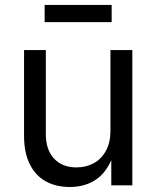

<svg xmlns="http://www.w3.org/2000/svg" viewBox="-20 -748 631 775"><path d="M77.1 -199.2V-545.9H165V-206.5Q165 -143.6 198.2 -107.9Q231.4 -72.3 288.6 -72.3Q328.1 -72.3 359.1 -89.6Q390.1 -106.9 408 -140.1Q425.8 -173.3 425.8 -218.8V-545.9H514.2V0H429.2V-132.3H440.9Q417 -58.6 371.3 -25.9Q325.7 6.8 262.2 6.8Q206.1 6.8 164.6 -16.1Q123 -39.1 100.1 -85.4Q77.1 -131.8 77.1 -199.2ZM430.7 -658.7H160.2V-728H430.7Z"/></svg>

Font: Inter RS Variable
Style: Regular
Weight: 400
Designer: Rasmus Andersson (customised by Maria Ramos and Noel Pretorius)
Foundry: rsms
Version: Version 3.001;Glyphs 3.2.3 (3260)